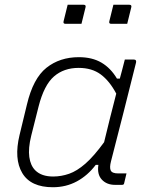

<svg xmlns="http://www.w3.org/2000/svg" viewBox="-20 -776 640 806"><path d="M311 -536Q367 -536 406 -513Q445 -490 471 -446H483Q488 -463 492.5 -481.5Q497 -500 504 -526H542Q554 -526 551 -513Q526 -411 499 -306Q472 -201 446 -99Q439 -72 445 -60Q451 -48 476 -48H511Q509 -39 506 -27Q503 -15 501 -6Q500 0 492 0H463Q428 0 407.5 -22Q387 -44 393 -84H382Q348 -39 302.5 -14.5Q257 10 202 10Q109 10 73.5 -49.5Q38 -109 62 -209L93 -337Q119 -447 175 -491.5Q231 -536 311 -536ZM128 -61Q154 -35 203 -35Q237 -35 270 -46.5Q303 -58 338.5 -89Q374 -120 417 -179Q429 -230 442 -281Q455 -332 468 -383Q440 -436 403 -463.5Q366 -491 310 -491Q248 -491 206.5 -455Q165 -419 142 -329L111 -206Q98 -153 103 -117Q108 -81 128 -61ZM264 -756H331Q342 -756 339 -745L322 -676H255Q244 -676 247 -687ZM456 -756H523Q534 -756 531 -745L514 -676H447Q436 -676 439 -687Z"/></svg>

Font: Recursive Sn Lnr St Lt
Style: Italic
Weight: 300
Italic angle: -15°
Version: Version 1.079;hotconv 1.0.112;makeotfexe 2.5.65598; ttfautoh